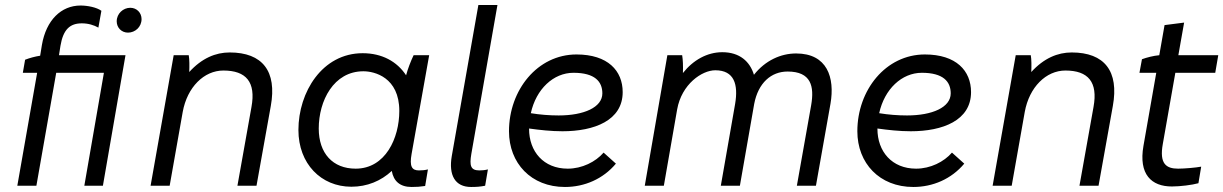

<svg xmlns="http://www.w3.org/2000/svg" viewBox="-20 -740 4874 765"><path d="M80 -502 71 -450H128L49 0H125L204 -450H394L316 0H390L480 -520H215L221 -558C232 -623 259 -647 306 -647C332 -647 354 -640 372 -630L384 -697C365 -711 328 -718 301 -718C224 -718 164 -660 147 -561L140 -518C120 -515 98 -509 80 -502ZM490 -610C518 -610 544 -632 544 -664C544 -689 525 -709 499 -709C471 -709 445 -686 445 -655C445 -630 464 -610 490 -610Z M580 0H656L708 -294C726 -393 793 -459 870 -459C961 -459 1000 -413 982 -314L926 0H1002L1059 -318C1084 -456 1026 -531 895 -531C839 -531 784 -508 734 -453C735 -477 735 -504 732 -520H672Z M1620 5C1640 5 1655 4 1674 1L1685 -65C1673 -62 1662 -61 1649 -61C1621 -61 1611 -77 1620 -127L1690 -520H1628C1616 -495 1605 -466 1598 -440C1562 -495 1502 -528 1425 -528C1264 -528 1169 -373 1169 -222C1169 -88 1259 4 1380 4C1443 4 1498 -19 1541 -59C1548 -18 1574 5 1620 5ZM1428 -456C1472 -456 1571 -432 1571 -298C1571 -190 1516 -68 1397 -68C1306 -68 1250 -129 1250 -228C1250 -338 1309 -456 1428 -456Z M1857 5C1878 5 1893 4 1913 0L1924 -65C1912 -62 1901 -61 1890 -61C1855 -61 1850 -80 1858 -127L1962 -720H1886L1780 -118C1767 -42 1793 5 1857 5Z M2231 5C2309 5 2383 -27 2434 -88L2385 -132C2353 -95 2299 -68 2242 -68C2146 -68 2088 -136 2088 -227V-228C2131 -222 2176 -217 2221 -217C2348 -217 2461 -260 2461 -373C2461 -458 2402 -523 2277 -523C2121 -523 2008 -381 2008 -217C2008 -90 2096 5 2231 5ZM2095 -289C2116 -385 2185 -450 2265 -450C2350 -450 2380 -415 2380 -368C2380 -312 2306 -280 2206 -280C2170 -280 2131 -283 2095 -289Z M2549 0H2625L2678 -304C2696 -405 2777 -460 2830 -460C2906 -460 2922 -403 2909 -326L2852 0H2928L2985 -326C3001 -410 3053 -455 3118 -455C3212 -455 3225 -396 3212 -321L3155 0H3231L3289 -327C3307 -431 3276 -527 3152 -527C3091 -527 3029 -499 2984 -442C2968 -495 2927 -532 2858 -532C2798 -532 2742 -501 2701 -449C2702 -479 2701 -501 2698 -520H2639Z M3619 5C3697 5 3771 -27 3822 -88L3773 -132C3741 -95 3687 -68 3630 -68C3534 -68 3476 -136 3476 -227V-228C3519 -222 3564 -217 3609 -217C3736 -217 3849 -260 3849 -373C3849 -458 3790 -523 3665 -523C3509 -523 3396 -381 3396 -217C3396 -90 3484 5 3619 5ZM3483 -289C3504 -385 3573 -450 3653 -450C3738 -450 3768 -415 3768 -368C3768 -312 3694 -280 3594 -280C3558 -280 3519 -283 3483 -289Z M3935 0H4011L4063 -294C4081 -393 4148 -459 4225 -459C4316 -459 4355 -413 4337 -314L4281 0H4357L4414 -318C4439 -456 4381 -531 4250 -531C4194 -531 4139 -508 4089 -453C4090 -477 4090 -504 4087 -520H4027Z M4649 3C4683 3 4730 -3 4755 -10L4766 -76C4745 -72 4699 -68 4674 -68C4626 -68 4599 -88 4613 -166L4663 -450H4822L4834 -520H4675L4698 -650L4620 -640L4599 -520C4576 -518 4549 -511 4530 -504L4520 -450H4587L4536 -159C4516 -45 4568 3 4649 3Z"/></svg>

Font: Fixel Text 20240404
Style: Italic
Weight: 400
Width: 4
Italic angle: -10°
Designer: AlfaBravo + MacPaw
Foundry: Kyrylo Tkachov, Marchela Mozhyna, Serhii Makarenko, Maria Weinstein, Zakhar Kryvoshyya
Version: Version 1.211;Glyphs 3.2 (3225)